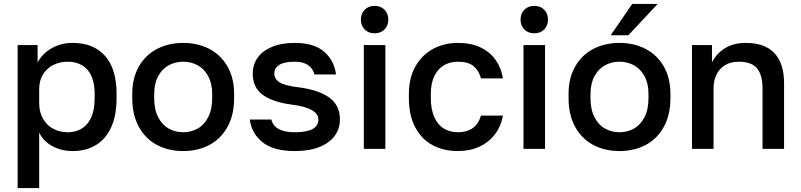

<svg xmlns="http://www.w3.org/2000/svg" viewBox="-20 -760 4087 980"><path d="M70 -530H172V-441Q196 -487 244 -514Q292 -541 351 -541Q457 -541 516 -475Q575 -409 575 -280V-260Q575 -171 547.5 -110.5Q520 -50 469.5 -19.5Q419 11 351 11Q293 11 246.5 -14.5Q200 -40 180 -84V200H70ZM463 -260V-280Q463 -362 426.5 -403.5Q390 -445 325 -445Q286 -445 253 -429Q220 -413 200 -381Q180 -349 180 -305V-235Q180 -187 200 -153Q220 -119 253 -102Q286 -85 325 -85Q389 -85 426 -129Q463 -173 463 -260Z M655 -260V-280Q655 -362 689 -421Q723 -480 782 -510.5Q841 -541 915 -541Q989 -541 1048 -510.5Q1107 -480 1141 -421Q1175 -362 1175 -280V-260Q1175 -173 1141 -112Q1107 -51 1048.5 -20Q990 11 915 11Q840 11 781.5 -20Q723 -51 689 -112Q655 -173 655 -260ZM1063 -260V-280Q1063 -334 1042.5 -371.5Q1022 -409 988.5 -427Q955 -445 915 -445Q875 -445 841.5 -427Q808 -409 787.5 -371.5Q767 -334 767 -280V-260Q767 -201 787.5 -161.5Q808 -122 841.5 -103.5Q875 -85 915 -85Q955 -85 988.5 -103.5Q1022 -122 1042.5 -161.5Q1063 -201 1063 -260Z M1255 -150H1365Q1381 -85 1485 -85Q1605 -85 1605 -150Q1605 -209 1469 -226Q1372 -239 1321 -276Q1270 -313 1270 -385Q1270 -429 1294 -464Q1318 -499 1366.5 -520Q1415 -541 1485 -541Q1583 -541 1634.5 -496Q1686 -451 1695 -380H1585Q1577 -411 1552 -428Q1527 -445 1485 -445Q1430 -445 1405 -428.5Q1380 -412 1380 -385Q1380 -357 1407.5 -339.5Q1435 -322 1507 -314Q1606 -301 1660.5 -262Q1715 -223 1715 -150Q1715 -104 1689 -67.5Q1663 -31 1611 -10Q1559 11 1485 11Q1376 11 1320 -34Q1264 -79 1255 -150Z M1837 -530H1947V0H1837ZM1822 -660Q1822 -691 1841.5 -710.5Q1861 -730 1892 -730Q1923 -730 1942.5 -710.5Q1962 -691 1962 -660Q1962 -629 1942.5 -609.5Q1923 -590 1892 -590Q1861 -590 1841.5 -609.5Q1822 -629 1822 -660Z M2067 -260V-280Q2067 -363 2101 -422Q2135 -481 2191.5 -511Q2248 -541 2317 -541Q2385 -541 2433.5 -517.5Q2482 -494 2510.5 -453Q2539 -412 2547 -360H2435Q2424 -400 2397 -422.5Q2370 -445 2317 -445Q2278 -445 2247 -427.5Q2216 -410 2197.5 -373Q2179 -336 2179 -280V-260Q2179 -200 2197.5 -160.5Q2216 -121 2247 -103Q2278 -85 2317 -85Q2410 -85 2435 -170H2547Q2537 -114 2505.5 -73.5Q2474 -33 2426 -11Q2378 11 2317 11Q2244 11 2187.5 -19.5Q2131 -50 2099 -111Q2067 -172 2067 -260Z M2652 -530H2762V0H2652ZM2637 -660Q2637 -691 2656.5 -710.5Q2676 -730 2707 -730Q2738 -730 2757.5 -710.5Q2777 -691 2777 -660Q2777 -629 2757.5 -609.5Q2738 -590 2707 -590Q2676 -590 2656.5 -609.5Q2637 -629 2637 -660Z M2882 -260V-280Q2882 -362 2916 -421Q2950 -480 3009 -510.5Q3068 -541 3142 -541Q3216 -541 3275 -510.5Q3334 -480 3368 -421Q3402 -362 3402 -280V-260Q3402 -173 3368 -112Q3334 -51 3275.5 -20Q3217 11 3142 11Q3067 11 3008.5 -20Q2950 -51 2916 -112Q2882 -173 2882 -260ZM3290 -260V-280Q3290 -334 3269.5 -371.5Q3249 -409 3215.5 -427Q3182 -445 3142 -445Q3102 -445 3068.5 -427Q3035 -409 3014.5 -371.5Q2994 -334 2994 -280V-260Q2994 -201 3014.5 -161.5Q3035 -122 3068.5 -103.5Q3102 -85 3142 -85Q3182 -85 3215.5 -103.5Q3249 -122 3269.5 -161.5Q3290 -201 3290 -260ZM3207 -740H3337L3187 -580H3097Z M3512 -530H3614V-441Q3635 -485 3679 -513Q3723 -541 3787 -541Q3884 -541 3933 -488.5Q3982 -436 3982 -335V0H3872V-310Q3872 -378 3843.5 -411.5Q3815 -445 3752 -445Q3708 -445 3679 -426.5Q3650 -408 3636 -377Q3622 -346 3622 -310V0H3512Z"/></svg>

Font: .
Style: 
Weight: 500
Designer: A.Korolkova, Vitaly Kuzmin
Foundry: ParaType Ltd
Version: Version 1.000; Glyphs 3.2, build 3192.0